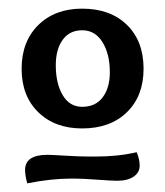

<svg xmlns="http://www.w3.org/2000/svg" viewBox="-20 -663 382 444"><path d="M303 -280Q303 -264 289 -254.5Q275 -245 251 -245Q238 -245 204.5 -247.5Q171 -250 153 -250H144Q98 -250 43 -239Q38 -257 38 -270Q38 -305 90 -305Q98 -305 131 -303Q164 -301 185 -301H203Q253 -301 296 -311Q303 -295 303 -280ZM234 -496Q234 -538 217 -565.5Q200 -593 170 -593Q141 -593 125 -571Q109 -549 109 -512Q109 -470 125 -443Q141 -416 170 -416Q201 -416 217.5 -438Q234 -460 234 -496ZM170 -366Q107 -366 68.5 -403.5Q30 -441 30 -504Q30 -567 68.5 -605Q107 -643 170 -643Q235 -643 273.5 -605.5Q312 -568 312 -504Q312 -441 273.5 -403.5Q235 -366 170 -366Z"/></svg>

Font: Overlock
Style: Bold
Weight: 700
Designer: Dario Muhafara
Foundry: Dario Manuel Muhafara
Version: Version 1.002